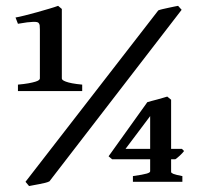

<svg xmlns="http://www.w3.org/2000/svg" viewBox="-20 -623 675 658"><path d="M494.6 -225.1 410.2 -112.8H494.6ZM610.8 -105.5Q605 -97.7 595.9 -89.4Q586.9 -81.1 580.6 -77.1H566.4V-33.7Q566.4 -30.3 574.2 -27.1Q582 -23.9 605 -19.5V0H435.5V-19.5Q453.6 -22 465.3 -24.2Q477.1 -26.4 483.4 -28.3Q489.7 -30.3 492.2 -32.2Q494.6 -34.2 494.6 -36.1V-77.1H364.3L352.1 -87.4L484.9 -272.9Q491.7 -274.9 500.7 -277.3Q509.8 -279.8 519.3 -282.2Q528.8 -284.7 537.6 -287.4Q546.4 -290 553.2 -292L566.4 -281.2V-112.8H603.5ZM41.5 -311V-333Q63.5 -335 77.9 -337.6Q92.3 -340.3 101.1 -343Q109.9 -345.7 113.3 -348.6Q116.7 -351.6 116.7 -354V-522Q116.7 -531.2 116 -536.4Q115.2 -541.5 111.8 -544.9Q110.4 -546.4 106 -547.4Q101.6 -548.3 93.5 -548.1Q85.4 -547.9 72.8 -546.4Q60.1 -544.9 41.5 -541.5L33.2 -563Q44.9 -564.9 65.4 -570.1Q85.9 -575.2 107.7 -581.3Q129.4 -587.4 149.2 -593.3Q168.9 -599.1 179.2 -603L191.9 -592.3V-354Q191.9 -351.6 194.8 -348.9Q197.8 -346.2 205.6 -343.3Q213.4 -340.3 227.1 -337.6Q240.7 -335 261.7 -333V-311ZM149.4 -1.5Q143.6 1.5 134.5 3.7Q125.5 5.9 115.5 7.8Q105.5 9.8 95.7 11.5Q85.9 13.2 79.6 14.6L67.4 0L522.5 -587.4Q527.3 -589.4 536.4 -591.6Q545.4 -593.8 555.7 -595.9Q565.9 -598.1 575.4 -600.1Q585 -602.1 590.3 -603L602.5 -589.4Z"/></svg>

Font: Gentium Book Basic
Style: Bold
Weight: 700
Designer: J. Victor Gaultney and Annie Olsen
Foundry: SIL International
Version: Version 1.102; 2013; Maintenance release